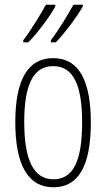

<svg xmlns="http://www.w3.org/2000/svg" viewBox="-20 -786 452 816"><path d="M332 -759V-766H292C274 -732 229 -657 196 -615V-606H217C255 -644 315 -726 332 -759ZM215 -759V-766H175C156 -731 114 -661 79 -615V-606H100C140 -645 198 -725 215 -759ZM366 -265C366 -437 319 -539 206 -539C97 -539 45 -444 45 -267C45 -84 100 10 207 10C314 10 366 -82 366 -265ZM83 -267C83 -421 119 -505 206 -505C296 -505 329 -416 329 -266C329 -101 291 -24 207 -24C122 -24 83 -108 83 -267Z"/></svg>

Font: Noto Sans Thai Looped ExtraCondensed ExtraLight
Style: Regular
Weight: 200
Width: 2
Designer: Sasikarn Vongin, Ben Mitchell
Foundry: The Fontpad Ltd
Version: Version 1.001